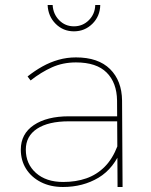

<svg xmlns="http://www.w3.org/2000/svg" viewBox="-20 -746 602 766"><path d="M255 -262Q173 -262 128 -232.5Q83 -203 83 -149Q83 -92 123.5 -56Q164 -20 232 -20Q283 -20 324.5 -34.5Q366 -49 397.5 -80.5Q429 -112 449 -164L467 -156Q435 -74 373 -37Q311 0 231 0Q181 0 143 -19.5Q105 -39 84 -72.5Q63 -106 63 -149Q63 -212 115 -247Q167 -282 255 -282H458V-262ZM447 -345Q446 -416 405.5 -456.5Q365 -497 283 -497Q231 -497 187.5 -477.5Q144 -458 102 -425L90 -441Q119 -464 149.5 -481Q180 -498 213.5 -507.5Q247 -517 283 -517Q372 -517 419 -470.5Q466 -424 467 -345L469 0H449ZM190 -726Q192 -690 216 -665.5Q240 -641 275 -641Q310 -641 334.5 -665.5Q359 -690 360 -726H380Q379 -681 348.5 -651Q318 -621 275 -621Q232 -621 202 -651Q172 -681 170 -726Z"/></svg>

Font: Alexandria Thin
Style: Regular
Weight: 250
Designer: Mohamed Gaber
Foundry: Kief Type Foundry
Version: Version 5.100